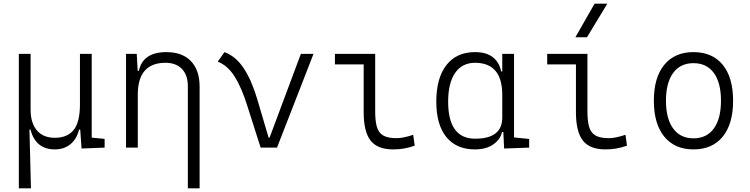

<svg xmlns="http://www.w3.org/2000/svg" viewBox="-20 -815 4142 1060"><path d="M84 224.6V-517.6H148.9V-210Q148.9 -135.3 184.1 -94.7Q219.2 -54.2 282.7 -54.2Q351.1 -54.2 386.2 -96.9Q421.4 -139.6 421.4 -239.3V-517.6H486.3V-55.2L557.6 -48.3V0L430.2 4.9L422.9 -99.6H416.5Q403.8 -47.4 368.7 -18.8Q333.5 9.8 282.7 9.8Q176.8 9.8 148.4 -99.6H142.6L150.9 224.6Z M675.8 0V-517.6H734.9L740.2 -423.8H746.6Q768.6 -527.3 898.9 -527.3Q986.3 -527.3 1034.2 -477.5Q1082 -427.7 1082 -336.9V224.6H1017.1V-338.4Q1017.1 -400.4 984.6 -434.3Q952.1 -468.3 893.6 -468.3Q740.7 -468.3 740.7 -292.5V0Z M1418.9 0 1345.2 -231Q1314 -331.1 1275.6 -392.1Q1237.3 -453.1 1182.1 -474.6L1219.2 -527.3Q1281.2 -504.4 1324.7 -439.5Q1368.2 -374.5 1399.9 -268.6L1462.9 -55.2H1468.3L1641.1 -517.6H1710.9L1509.3 0Z M2150.4 9.8Q2064 9.8 2025.9 -39.1Q1987.8 -87.9 1987.8 -195.3V-459.5H1829.1V-517.6H2051.3V-200.2Q2051.3 -148.4 2060.3 -115.7Q2069.3 -83 2094.7 -67.6Q2120.1 -52.2 2169.9 -52.2Q2206.1 -52.2 2261.2 -70.8L2269.5 -10.7Q2238.8 0 2210.7 4.9Q2182.6 9.8 2150.4 9.8Z M2601.6 9.8Q2500 9.8 2444.3 -58.3Q2388.7 -126.5 2388.7 -253.9Q2388.7 -384.3 2444.6 -455.8Q2500.5 -527.3 2602.5 -527.3Q2665.5 -527.3 2701.4 -498.8Q2737.3 -470.2 2746.6 -420.4H2752.9V-517.6H2817.9V-56.2L2901.4 -47.9V0L2763.2 4.9L2758.8 -86.4H2751.5Q2743.7 -46.9 2704.6 -18.6Q2665.5 9.8 2601.6 9.8ZM2454.1 -253.9Q2454.1 -49.3 2603.5 -49.3Q2752.9 -49.3 2752.9 -166V-291Q2752.9 -468.3 2602.5 -468.3Q2531.2 -468.3 2492.7 -412.4Q2454.1 -356.4 2454.1 -253.9Z M3322.3 9.8Q3235.8 9.8 3197.8 -39.1Q3159.7 -87.9 3159.7 -195.3V-459.5H3001V-517.6H3223.1V-200.2Q3223.1 -148.4 3232.2 -115.7Q3241.2 -83 3266.6 -67.6Q3292 -52.2 3341.8 -52.2Q3377.9 -52.2 3433.1 -70.8L3441.4 -10.7Q3410.6 0 3382.6 4.9Q3354.5 9.8 3322.3 9.8ZM3156.7 -609.4 3262.7 -794.9H3333L3220.7 -609.4Z M3808.6 9.8Q3705.1 9.8 3647.5 -60.5Q3589.8 -130.9 3589.8 -258.8Q3589.8 -387.2 3647.5 -457.3Q3705.1 -527.3 3808.6 -527.3Q3912.6 -527.3 3970 -457.3Q4027.3 -387.2 4027.3 -258.8Q4027.3 -130.9 3970 -60.5Q3912.6 9.8 3808.6 9.8ZM3808.6 -51.3Q3881.3 -51.3 3920.9 -105.5Q3960.4 -159.7 3960.4 -258.8Q3960.4 -358.4 3920.9 -412.4Q3881.3 -466.3 3808.6 -466.3Q3736.3 -466.3 3696.5 -412.4Q3656.7 -358.4 3656.7 -258.8Q3656.7 -159.7 3696.5 -105.5Q3736.3 -51.3 3808.6 -51.3Z"/></svg>

Font: Caskaydia Cove Light
Style: Regular
Weight: 300
Monospace: yes
Designer: Aaron Bell
Foundry: Saja Typeworks
Version: Version 4.300; ttfautohint (v1.8.3)